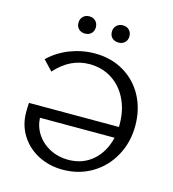

<svg xmlns="http://www.w3.org/2000/svg" viewBox="-124 -957 963 1066"><g transform="rotate(15 358.0 -424.5)"><path d="M208 -805Q208 -827 222 -841Q236 -855 258 -855Q280 -855 294 -841Q308 -827 308 -805Q308 -783 294 -769.5Q280 -756 258 -756Q236 -756 222 -769.5Q208 -783 208 -805ZM400 -805Q400 -827 414.5 -841Q429 -855 451 -855Q473 -855 487 -841Q501 -827 501 -805Q501 -783 487 -769.5Q473 -756 451 -756Q428 -756 414 -769.5Q400 -783 400 -805ZM661 -334Q661 -238 618 -160Q575 -82 500.5 -38Q426 6 334 6Q256 6 192.5 -27Q129 -60 92.5 -118.5Q56 -177 56 -250Q56 -286 58 -304H575V-319Q575 -401 543.5 -464.5Q512 -528 456 -563.5Q400 -599 328 -599Q217 -599 133 -504L79 -561Q131 -611 200 -637.5Q269 -664 342 -664Q436 -664 509 -620.5Q582 -577 621.5 -502Q661 -427 661 -334ZM567 -240H138Q141 -187 169.5 -145Q198 -103 245 -79Q292 -55 348 -55Q432 -55 489.5 -105Q547 -155 567 -240Z"/></g></svg>

Font: Ysabeau Infant Medium
Style: Regular
Weight: 500
Designer: Christian Thalmann (Catharsis Fonts)
Version: Version 0.003